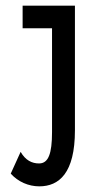

<svg xmlns="http://www.w3.org/2000/svg" viewBox="-20 -485 353 679"><path d="M119 174C189 174 245 127 245 -24V-465H60V-385H164V-18C164 59 151 93 118 93C93 93 70 82 53 52L18 129C44 158 81 174 119 174Z"/></svg>

Font: Inconsolata ExtraCondensed
Style: Bold
Weight: 700
Width: 2
Monospace: yes
Designer: Raph Levien, Cyreal, Brenton Simpson
Foundry: Raph Levien, Cyreal, Google
Version: Version 3.100